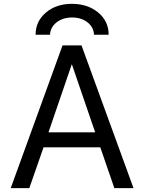

<svg xmlns="http://www.w3.org/2000/svg" viewBox="-20 -966 734 988"><path d="M229.5 -285.2H469.7L349.6 -635.7ZM301.8 -732.4H399.4L667 2H568.4L496.1 -208H204.1L130.9 2H35.2ZM237.3 -787.1H163.1Q163.1 -856.4 216.3 -901.4Q269.5 -946.3 350.1 -946.3Q430.7 -946.3 484.9 -901.9Q539.1 -857.4 539.1 -787.1H463.9Q461.9 -826.2 430.2 -851.1Q398.4 -876 351.1 -876Q303.7 -876 271.5 -851.1Q239.3 -826.2 237.3 -787.1Z"/></svg>

Font: irohakakuC Regular
Style: Regular
Weight: 400
Designer: [Source Han Sans]
Ryoko NISHIZUKA Ë•øÂ°öÊ∂ºÂ≠ê (kana & ideographs); Paul D. Hunt (Latin, Greek & Cyrillic); Wenlong ZHAN
Version: Version 1.001.20160904